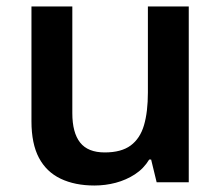

<svg xmlns="http://www.w3.org/2000/svg" viewBox="-20 -562 682 592"><path d="M562 -542V0H463L446 -70H440Q423 -42 396 -24.5Q369 -7 337 1.5Q305 10 271 10Q211 10 167 -11Q123 -32 100 -75.5Q77 -119 77 -188V-542H203V-213Q203 -153 227 -122.5Q251 -92 303 -92Q354 -92 383 -113.5Q412 -135 424 -176Q436 -217 436 -277V-542Z"/></svg>

Font: Noto Sans Thai SemiBold
Style: Regular
Weight: 600
Version: Version 2.001